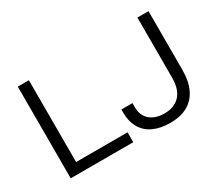

<svg xmlns="http://www.w3.org/2000/svg" viewBox="-123 -959 1417 1244"><g transform="rotate(-30 585.0 -337.0)"><path d="M102 0V-686H185V-74H570V0ZM842 12Q770 12 717.5 -12Q665 -36 637 -84Q609 -132 609 -204V-222H692V-193Q692 -129 732 -94.5Q772 -60 841 -60Q914 -60 955.5 -104.5Q997 -149 997 -238V-686H1080V-249Q1080 -161 1051.5 -103Q1023 -45 970 -16.5Q917 12 842 12Z"/></g></svg>

Font: Archivo SemiExpanded Light
Style: Regular
Weight: 300
Width: 6
Designer: Hector Gatti
Foundry: Omnibus-Type
Version: Version 2.001